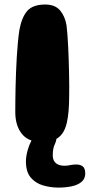

<svg xmlns="http://www.w3.org/2000/svg" viewBox="-20 -617 396 848"><path d="M238 211.5Q203.5 211.5 170.5 202Q137.5 192.5 116 167.5Q94.5 142.5 94.5 95.5Q94.5 74.5 102 47Q108 24.5 119 3.5Q92.5 -5.5 76.5 -26Q47.5 -62 47.5 -122.5Q47.5 -145.5 47.8 -173.8Q48 -202 48.8 -233.2Q49.5 -264.5 50.8 -297.5Q52 -330.5 54 -363.5Q56 -396.5 58.8 -427Q61.5 -457.5 65.5 -484Q76 -541.5 100.8 -569.2Q125.5 -597 179.5 -597Q223.5 -597 245.5 -570.8Q267.5 -544.5 274 -504Q276 -486 278 -461.8Q280 -437.5 281.2 -409Q282.5 -380.5 283.5 -351Q284.5 -321.5 285 -292.8Q285.5 -264 285.8 -238.2Q286 -212.5 285.5 -193Q285.5 -120 275.2 -75.2Q265 -30.5 239 -10.5Q234.5 -6.5 229.5 -4Q227.5 9.5 221.5 21.5Q213 39 213 68.5Q213 83 218.5 93.2Q224 103.5 235.5 109.2Q247 115 265.5 115Q278.5 115 290 112.2Q301.5 109.5 316.5 109.5Q335 109.5 345.8 118.2Q356.5 127 356.5 149.5Q356.5 172.5 340.2 186.2Q324 200 297 205.8Q270 211.5 238 211.5Z"/></svg>

Font: Gluten Thin
Style: Bold
Weight: 700
Version: Version 1.300